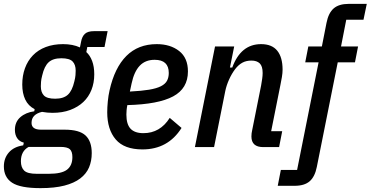

<svg xmlns="http://www.w3.org/2000/svg" viewBox="-41 -760 1915 992"><path d="M433 31Q433 72 419 105Q405 138 373.5 162Q342 186 291.5 199Q241 212 168 212Q64 212 21.5 184Q-21 156 -21 100Q-21 57 5 27.5Q31 -2 79 -9L82 -23Q59 -29 47.5 -46.5Q36 -64 36 -89Q36 -130 64 -154.5Q92 -179 136 -185L138 -196Q105 -213 89.5 -245.5Q74 -278 74 -323Q74 -369 88 -407.5Q102 -446 129 -474Q156 -502 195.5 -517Q235 -532 285 -532Q335 -532 372 -515L378 -545Q383 -572 398 -585.5Q413 -599 444 -599H515L499 -517H410L405 -491Q424 -474 435 -445Q446 -416 446 -376Q446 -332 431.5 -295.5Q417 -259 389.5 -233Q362 -207 322 -192Q282 -177 230 -177Q204 -177 176 -182Q150 -176 136 -162Q122 -148 122 -125Q122 -90 171 -90H293Q369 -90 401 -60Q433 -30 433 31ZM333 52Q333 23 320 11Q307 -1 270 -1H107Q67 21 67 73Q67 105 84 121.5Q101 138 149 138H211Q278 138 305.5 116.5Q333 95 333 52ZM244 -250Q287 -250 309.5 -270.5Q332 -291 343 -339Q348 -358 349 -372Q350 -386 350 -395Q350 -426 334 -442.5Q318 -459 276 -459Q233 -459 210.5 -438.5Q188 -418 177 -370Q172 -351 171 -337Q170 -323 170 -314Q170 -283 186 -266.5Q202 -250 244 -250Z M695 12Q601 12 557 -39.5Q513 -91 513 -180Q513 -205 516 -236Q519 -267 525 -293Q551 -410 612 -471Q673 -532 769 -532Q839 -532 884.5 -496.5Q930 -461 930 -391Q930 -303 853.5 -262Q777 -221 617 -217Q614 -203 613 -190Q612 -177 612 -168Q612 -118 633.5 -95Q655 -72 700 -72Q786 -72 836 -151L897 -99Q827 12 695 12ZM758 -451Q710 -451 681 -420.5Q652 -390 639 -329L630 -287Q690 -290 729 -296.5Q768 -303 790.5 -314.5Q813 -326 822 -343Q831 -360 831 -383Q831 -451 758 -451Z M966 0 1070 -520H1169L1147 -411H1159Q1203 -532 1308 -532Q1364 -532 1391.5 -498Q1419 -464 1419 -400Q1419 -383 1415.5 -362Q1412 -341 1408 -322L1360 -82H1417L1401 0H1319Q1258 0 1258 -55Q1258 -71 1262 -88L1308 -318Q1311 -335 1313.5 -352Q1316 -369 1316 -383Q1316 -418 1301 -432.5Q1286 -447 1258 -447Q1231 -447 1211 -436Q1191 -425 1174 -403Q1156 -379 1142.5 -349Q1129 -319 1123 -290L1065 0Z M1596 102Q1586 153 1559 176.5Q1532 200 1481 200H1394L1410 118H1494L1605 -438H1536L1552 -520H1622L1646 -642Q1656 -693 1683 -716.5Q1710 -740 1761 -740H1854L1837 -658H1748L1721 -520H1809L1793 -438H1704Z"/></svg>

Font: IBM Plex Sans Condensed Medium
Style: Italic
Weight: 500
Width: 3
Italic angle: -11°
Designer: Mike Abbink, Paul van der Laan, Pieter van Rosmalen
Foundry: Bold Monday
Version: Version 1.3